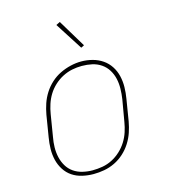

<svg xmlns="http://www.w3.org/2000/svg" viewBox="-113 -844 826 941"><g transform="rotate(-15 300.0 -373.5)"><path d="M246 8Q217 8 189 1.5Q161 -5 138.5 -20Q116 -35 101 -58.5Q86 -82 79.5 -109Q73 -136 73.5 -165Q74 -194 79 -223L97 -333Q102 -361 111 -387.5Q120 -414 135.5 -438.5Q151 -463 173 -483Q195 -503 221 -515.5Q247 -528 274.5 -534.5Q302 -541 329 -541Q358 -541 386 -533.5Q414 -526 436.5 -510.5Q459 -495 474 -472Q489 -449 495.5 -421.5Q502 -394 501.5 -365Q501 -336 496 -307L478 -197Q473 -169 464 -142.5Q455 -116 439.5 -91.5Q424 -67 402 -47Q380 -27 354 -14.5Q328 -2 300.5 3Q273 8 246 8ZM246 -11Q271 -11 296.5 -15.5Q322 -20 345.5 -32Q369 -44 389 -62.5Q409 -81 423 -103.5Q437 -126 445 -150.5Q453 -175 457 -200L476 -310Q480 -336 480.5 -362.5Q481 -389 475.5 -413.5Q470 -438 457 -459Q444 -480 423.5 -494Q403 -508 378 -513.5Q353 -519 326 -519Q301 -519 276.5 -514Q252 -509 228.5 -497Q205 -485 185 -466.5Q165 -448 151.5 -426Q138 -404 130 -379.5Q122 -355 118 -330L100 -220Q95 -194 94.5 -168Q94 -142 99.5 -117.5Q105 -93 117.5 -72Q130 -51 150 -37Q170 -23 195 -17Q220 -11 246 -11ZM347 -606 258 -745 278 -755 363 -614Z"/></g></svg>

Font: Iosevka Curly Slab ThExObl
Style: Regular
Weight: 100
Width: 7
Italic angle: -9°
Monospace: yes
Designer: Belleve Invis
Foundry: Belleve Invis
Version: Version 11.1.0; ttfautohint (v1.8.3)